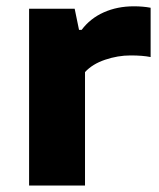

<svg xmlns="http://www.w3.org/2000/svg" viewBox="-20 -574 492 594"><path d="M70 -547H211L224.5 -481.5H232.5Q259 -517 301 -535.8Q343 -554.5 394 -554.5Q422.5 -554.5 446 -550V-397.5Q421.5 -402.5 384 -402.5Q344.5 -402.5 305.2 -389.2Q266 -376 243 -351V0H70Z"/></svg>

Font: Encode Sans Expanded
Style: Bold
Weight: 700
Width: 7
Designer: Multiple Designers
Foundry: Impallari Type
Version: Version 2.000